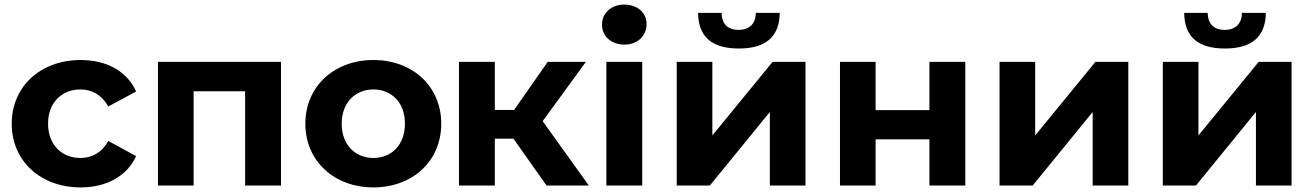

<svg xmlns="http://www.w3.org/2000/svg" viewBox="-20 -807 5712 835"><path d="M331 8C444 8 533 -42 572 -128L451 -194C422 -142 379 -120 330 -120C251 -120 189 -175 189 -269C189 -363 251 -418 330 -418C379 -418 422 -395 451 -344L572 -409C533 -497 444 -546 331 -546C156 -546 31 -431 31 -269C31 -107 156 8 331 8Z M667 -538V0H822V-410H1046V0H1202V-538Z M1604 8C1775 8 1899 -107 1899 -269C1899 -431 1775 -546 1604 -546C1433 -546 1308 -431 1308 -269C1308 -107 1433 8 1604 8ZM1604 -120C1526 -120 1466 -176 1466 -269C1466 -362 1526 -418 1604 -418C1682 -418 1741 -362 1741 -269C1741 -176 1682 -120 1604 -120Z M2357 0H2541L2340 -280L2528 -538H2362L2216 -329H2132V-538H1976V0H2132V-204H2213Z M2695 -613C2753 -613 2792 -651 2792 -703C2792 -751 2753 -787 2695 -787C2637 -787 2598 -749 2598 -700C2598 -651 2637 -613 2695 -613ZM2617 0H2773V-538H2617Z M3193 -596C3310 -596 3370 -647 3371 -751H3267C3267 -705 3240 -677 3192 -677C3143 -677 3119 -705 3118 -751H3016C3017 -647 3076 -596 3193 -596ZM2923 0H3067L3328 -320V0H3483V-538H3340L3078 -218V-538H2923Z M3633 0H3788V-201H4022V0H4178V-538H4022V-328H3788V-538H3633Z M4327 0H4471L4732 -320V0H4887V-538H4744L4482 -218V-538H4327Z M5307 -596C5424 -596 5484 -647 5485 -751H5381C5381 -705 5354 -677 5306 -677C5257 -677 5233 -705 5232 -751H5130C5131 -647 5190 -596 5307 -596ZM5037 0H5181L5442 -320V0H5597V-538H5454L5192 -218V-538H5037Z"/></svg>

Font: Talent SemiBold
Style: Bold
Weight: 700
Designer: Mike Powis
Version: Version 1.001;hotconv 1.0.109;makeotfexe 2.5.65596